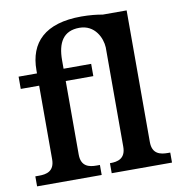

<svg xmlns="http://www.w3.org/2000/svg" viewBox="-85 -847 866 925"><g transform="rotate(-10 348.5 -384.5)"><path d="M22 0H338V-49H321C286 -49 246 -57 246 -116V-476H381V-536H246V-577C246 -663 276 -717 355 -717C431 -717 462 -648 464 -602V-116C464 -57 424 -49 389 -49H387V0H682V-49H670C634 -49 594 -57 594 -116V-760H477C452 -765 412 -769 374 -769C196 -769 116 -687 116 -551V-536H26V-476H116V-116C116 -57 76 -49 41 -49H22Z"/></g></svg>

Font: Noto Serif Semi
Style: Regular
Weight: 600
Designer: Monotype Design Team
Foundry: Monotype Imaging Inc.
Version: Version 1.002